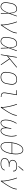

<svg xmlns="http://www.w3.org/2000/svg" viewBox="2768 -3560 799 6376"><g transform="rotate(90 3168.0 -371.5)"><path d="M203 8Q235 8 265 -9Q295 -26 316.5 -52.5Q338 -79 355 -107.5Q372 -136 385.5 -166Q399 -196 412 -226Q414 -170 415.5 -113.5Q417 -57 419 0H440Q436 -66 434 -132.5Q432 -199 428 -265Q453 -331 477 -397.5Q501 -464 525 -530H504Q484 -474 464.5 -418Q445 -362 424 -306Q421 -336 416.5 -366Q412 -396 404 -425Q396 -454 382 -480Q368 -506 343 -522Q318 -538 286 -538Q248 -538 209.5 -523.5Q171 -509 143 -477.5Q115 -446 100 -409Q85 -372 79 -333L61 -223Q55 -190 54.5 -157Q54 -124 62.5 -93.5Q71 -63 90.5 -38.5Q110 -14 140.5 -3Q171 8 203 8ZM203 -11Q174 -11 147.5 -21.5Q121 -32 104.5 -54.5Q88 -77 81.5 -104.5Q75 -132 75.5 -161.5Q76 -191 81 -220L99 -330Q105 -365 118 -399Q131 -433 156.5 -462Q182 -491 216.5 -505Q251 -519 286 -519Q313 -519 335 -505Q357 -491 369 -469Q381 -447 388 -422.5Q395 -398 399 -372Q403 -346 405.5 -320Q408 -294 410 -268Q398 -236 384.5 -204Q371 -172 354.5 -141Q338 -110 317.5 -81.5Q297 -53 267 -32Q237 -11 203 -11Z M794 0H815Q842 -38 868 -76Q894 -114 919.5 -152.5Q945 -191 968.5 -230.5Q992 -270 1013.5 -310Q1035 -350 1053.5 -392Q1072 -434 1079 -477L1087 -530H1066L1058 -477Q1051 -438 1035 -399.5Q1019 -361 999.5 -324Q980 -287 958.5 -251Q937 -215 914 -179.5Q891 -144 867 -109Q843 -74 819 -40Q820 -92 812.5 -143.5Q805 -195 795 -245.5Q785 -296 773 -345.5Q761 -395 746.5 -443Q732 -491 713 -538L694 -531Q708 -496 719.5 -459.5Q731 -423 741 -386Q751 -349 760 -311.5Q769 -274 776.5 -235.5Q784 -197 789.5 -158.5Q795 -120 797.5 -80Q800 -40 794 0Z M1355 8Q1387 8 1417 -9Q1447 -26 1468.5 -52.5Q1490 -79 1507 -107.5Q1524 -136 1537.5 -166Q1551 -196 1564 -226Q1566 -170 1567.5 -113.5Q1569 -57 1571 0H1592Q1588 -66 1586 -132.5Q1584 -199 1580 -265Q1605 -331 1629 -397.5Q1653 -464 1677 -530H1656Q1636 -474 1616.5 -418Q1597 -362 1576 -306Q1573 -336 1568.5 -366Q1564 -396 1556 -425Q1548 -454 1534 -480Q1520 -506 1495 -522Q1470 -538 1438 -538Q1400 -538 1361.5 -523.5Q1323 -509 1295 -477.5Q1267 -446 1252 -409Q1237 -372 1231 -333L1213 -223Q1207 -190 1206.5 -157Q1206 -124 1214.5 -93.5Q1223 -63 1242.5 -38.5Q1262 -14 1292.5 -3Q1323 8 1355 8ZM1355 -11Q1326 -11 1299.5 -21.5Q1273 -32 1256.5 -54.5Q1240 -77 1233.5 -104.5Q1227 -132 1227.5 -161.5Q1228 -191 1233 -220L1251 -330Q1257 -365 1270 -399Q1283 -433 1308.5 -462Q1334 -491 1368.5 -505Q1403 -519 1438 -519Q1465 -519 1487 -505Q1509 -491 1521 -469Q1533 -447 1540 -422.5Q1547 -398 1551 -372Q1555 -346 1557.5 -320Q1560 -294 1562 -268Q1550 -236 1536.5 -204Q1523 -172 1506.5 -141Q1490 -110 1469.5 -81.5Q1449 -53 1419 -32Q1389 -11 1355 -11Z M1786 0H1807L1841 -206L1929 -279L1990 -190L2120 0H2144L1945 -292L2232 -530H2201L1846 -235L1894 -530H1873Z M2537 8H2538Q2570 8 2603 0.5Q2636 -7 2665.5 -26Q2695 -45 2717 -73Q2739 -101 2751 -132.5Q2763 -164 2768 -197L2787 -307Q2792 -342 2791.5 -376.5Q2791 -411 2779.5 -442Q2768 -473 2745 -496Q2722 -519 2689 -528.5Q2656 -538 2622 -538H2621Q2589 -538 2556 -530.5Q2523 -523 2493 -504Q2463 -485 2441.5 -457Q2420 -429 2408 -397.5Q2396 -366 2391 -333L2373 -223Q2367 -189 2367.5 -154Q2368 -119 2379.5 -88Q2391 -57 2414 -34Q2437 -11 2470 -1.5Q2503 8 2537 8ZM2538 -11Q2499 -11 2464 -25.5Q2429 -40 2410.5 -72Q2392 -104 2389.5 -142.5Q2387 -181 2393 -220L2411 -330Q2416 -360 2427 -389Q2438 -418 2457.5 -443.5Q2477 -469 2504 -487Q2531 -505 2561 -512Q2591 -519 2621 -519Q2660 -519 2695 -504.5Q2730 -490 2748.5 -458Q2767 -426 2769.5 -387.5Q2772 -349 2766 -310L2748 -200Q2743 -170 2732.5 -141Q2722 -112 2702 -86.5Q2682 -61 2655 -43Q2628 -25 2598 -18Q2568 -11 2538 -11Z M3174 0H3201V-19H3174Q3149 -19 3126.5 -26Q3104 -33 3089.5 -51Q3075 -69 3072.5 -93Q3070 -117 3074 -141L3138 -530H2975V-511H3114L3053 -145Q3048 -116 3051.5 -87.5Q3055 -59 3073 -38Q3091 -17 3118 -8.5Q3145 0 3174 0Z M3530 0H3551Q3578 -38 3604 -76Q3630 -114 3655.5 -152.5Q3681 -191 3704.5 -230.5Q3728 -270 3749.5 -310Q3771 -350 3789.5 -392Q3808 -434 3815 -477L3823 -530H3802L3794 -477Q3787 -438 3771 -399.5Q3755 -361 3735.5 -324Q3716 -287 3694.5 -251Q3673 -215 3650 -179.5Q3627 -144 3603 -109Q3579 -74 3555 -40Q3556 -92 3548.5 -143.5Q3541 -195 3531 -245.5Q3521 -296 3509 -345.5Q3497 -395 3482.5 -443Q3468 -491 3449 -538L3430 -531Q3444 -496 3455.5 -459.5Q3467 -423 3477 -386Q3487 -349 3496 -311.5Q3505 -274 3512.5 -235.5Q3520 -197 3525.5 -158.5Q3531 -120 3533.5 -80Q3536 -40 3530 0Z M4059 8Q4082 8 4104.5 -1.5Q4127 -11 4145 -28.5Q4163 -46 4176 -66.5Q4189 -87 4199 -109Q4209 -131 4217 -153Q4217 -131 4220 -109Q4223 -87 4229.5 -67Q4236 -47 4247.5 -29Q4259 -11 4278.5 -1.5Q4298 8 4321 8Q4348 8 4375 -5.5Q4402 -19 4421 -42.5Q4440 -66 4454 -91.5Q4468 -117 4477.5 -144Q4487 -171 4494 -198Q4501 -225 4506 -253Q4517 -323 4513 -392Q4509 -461 4490 -526L4470 -521Q4488 -458 4492.5 -391Q4497 -324 4485 -255Q4481 -230 4475 -205.5Q4469 -181 4460.5 -156Q4452 -131 4440.5 -107.5Q4429 -84 4413 -62Q4397 -40 4373 -25.5Q4349 -11 4324 -11Q4302 -11 4284 -22.5Q4266 -34 4256.5 -52.5Q4247 -71 4242.5 -91.5Q4238 -112 4237 -133.5Q4236 -155 4236.5 -177Q4237 -199 4239.5 -221Q4242 -243 4246 -265L4259 -345H4238L4225 -265Q4221 -243 4216.5 -221Q4212 -199 4205.5 -177Q4199 -155 4190.5 -133.5Q4182 -112 4170.5 -91Q4159 -70 4143.5 -51.5Q4128 -33 4106.5 -22Q4085 -11 4062 -11Q4038 -11 4019 -25Q4000 -39 3991 -60.5Q3982 -82 3978 -105Q3974 -128 3974 -152.5Q3974 -177 3976 -201.5Q3978 -226 3982 -250Q3990 -296 4004 -341.5Q4018 -387 4038.5 -431Q4059 -475 4085 -516L4068 -526Q4041 -484 4020 -438.5Q3999 -393 3984 -346.5Q3969 -300 3961 -253Q3957 -226 3955 -198.5Q3953 -171 3953.5 -144.5Q3954 -118 3959.5 -92Q3965 -66 3976 -43Q3987 -20 4009.5 -6Q4032 8 4059 8Z M4843 8Q4880 8 4916.5 -11Q4953 -30 4979 -61.5Q5005 -93 5023 -128.5Q5041 -164 5053.5 -200.5Q5066 -237 5074.5 -274.5Q5083 -312 5089 -349Q5095 -384 5099 -418.5Q5103 -453 5104 -487.5Q5105 -522 5102 -555.5Q5099 -589 5091 -621.5Q5083 -654 5067 -682.5Q5051 -711 5022 -727Q4993 -743 4958 -743Q4921 -743 4884.5 -724Q4848 -705 4822.5 -673.5Q4797 -642 4778.5 -607Q4760 -572 4747.5 -535Q4735 -498 4726.5 -461Q4718 -424 4712 -386Q4706 -352 4702 -317Q4698 -282 4697 -247.5Q4696 -213 4699 -179.5Q4702 -146 4710 -114Q4718 -82 4734 -53.5Q4750 -25 4779 -8.5Q4808 8 4843 8ZM4844 -11Q4813 -11 4788 -25.5Q4763 -40 4749.5 -65.5Q4736 -91 4729 -119.5Q4722 -148 4719.5 -177.5Q4717 -207 4717.5 -237Q4718 -267 4721 -297.5Q4724 -328 4728 -358H5070L5069 -352Q5063 -317 5055.5 -282Q5048 -247 5036.5 -212.5Q5025 -178 5008.5 -144.5Q4992 -111 4969 -80.5Q4946 -50 4912.5 -30.5Q4879 -11 4844 -11ZM4731 -377Q4731 -380 4732 -383Q4738 -418 4746 -453Q4754 -488 4765 -523Q4776 -558 4792.5 -591Q4809 -624 4832 -654.5Q4855 -685 4888.5 -704.5Q4922 -724 4957 -724Q4988 -724 5013 -709.5Q5038 -695 5051.5 -669.5Q5065 -644 5072 -615.5Q5079 -587 5081.5 -557.5Q5084 -528 5083.5 -498Q5083 -468 5080 -437.5Q5077 -407 5073 -377Z M5415 8Q5449 8 5483.5 2.5Q5518 -3 5551 -18.5Q5584 -34 5608 -63Q5632 -92 5639 -127H5618Q5612 -96 5589.5 -71Q5567 -46 5537 -33Q5507 -20 5476.5 -15.5Q5446 -11 5415 -11Q5383 -11 5352.5 -16.5Q5322 -22 5296 -38Q5270 -54 5258.5 -83Q5247 -112 5252 -144Q5257 -169 5271.5 -192.5Q5286 -216 5309.5 -230.5Q5333 -245 5358 -253Q5383 -261 5408.5 -263.5Q5434 -266 5460 -266H5517L5520 -285H5463Q5433 -285 5404.5 -290.5Q5376 -296 5352 -310.5Q5328 -325 5317.5 -352Q5307 -379 5312 -409Q5316 -431 5329 -452Q5342 -473 5363 -486.5Q5384 -500 5407 -507Q5430 -514 5452.5 -516.5Q5475 -519 5498 -519Q5526 -519 5553 -515Q5580 -511 5603.5 -499Q5627 -487 5640.5 -463.5Q5654 -440 5649 -412Q5649 -409 5648 -405H5669Q5670 -409 5670 -413Q5675 -438 5666 -461.5Q5657 -485 5638.5 -500Q5620 -515 5597 -523.5Q5574 -532 5549 -535Q5524 -538 5498 -538Q5473 -538 5447 -535Q5421 -532 5396 -523.5Q5371 -515 5347.5 -499.5Q5324 -484 5310 -460.5Q5296 -437 5292 -412Q5287 -380 5296 -350.5Q5305 -321 5329.5 -303Q5354 -285 5383 -277Q5357 -272 5332 -262.5Q5307 -253 5284.5 -236.5Q5262 -220 5249 -196Q5236 -172 5232 -147Q5226 -110 5238.5 -77Q5251 -44 5280 -25Q5309 -6 5344 1Q5379 8 5415 8ZM5509 -579 5648 -737 5630 -751 5495 -590Z M5978 0H5999Q6026 -38 6052 -76Q6078 -114 6103.5 -152.5Q6129 -191 6152.5 -230.5Q6176 -270 6197.5 -310Q6219 -350 6237.5 -392Q6256 -434 6263 -477L6271 -530H6250L6242 -477Q6235 -438 6219 -399.5Q6203 -361 6183.5 -324Q6164 -287 6142.5 -251Q6121 -215 6098 -179.5Q6075 -144 6051 -109Q6027 -74 6003 -40Q6004 -92 5996.5 -143.5Q5989 -195 5979 -245.5Q5969 -296 5957 -345.5Q5945 -395 5930.5 -443Q5916 -491 5897 -538L5878 -531Q5892 -496 5903.5 -459.5Q5915 -423 5925 -386Q5935 -349 5944 -311.5Q5953 -274 5960.5 -235.5Q5968 -197 5973.5 -158.5Q5979 -120 5981.5 -80Q5984 -40 5978 0Z"/></g></svg>

Font: Iosevka Sparkle Thin Oblique
Style: Regular
Weight: 100
Italic angle: -9°
Designer: Belleve Invis
Foundry: Belleve Invis
Version: Version 4.5.0; ttfautohint (v1.8.3)